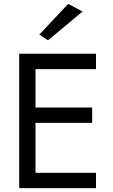

<svg xmlns="http://www.w3.org/2000/svg" viewBox="-20 -980 590 1000"><path d="M127 0H480V-80H127ZM127 -620H480V-700H127ZM127 -340H460V-420H127ZM80 -700V0H165V-700ZM410 -920 335 -960 185 -800 230 -770Z"/></svg>

Font: Jost* Book
Style: Regular
Weight: 400
Version: Version 3.000